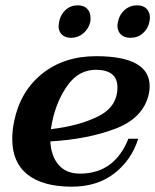

<svg xmlns="http://www.w3.org/2000/svg" viewBox="-20 -691 583 721"><path d="M200 -593Q200 -597 202 -609Q207 -636 226 -653.5Q245 -671 272 -671Q295 -671 307.5 -658Q320 -645 320 -623Q320 -614 319 -609Q313 -583 293 -566Q273 -549 247 -549Q225 -549 212.5 -561Q200 -573 200 -593ZM421 -595Q421 -599 423 -609Q428 -636 448 -653.5Q468 -671 495 -671Q518 -671 530.5 -658Q543 -645 543 -624Q543 -619 541 -609Q536 -583 516.5 -566Q497 -549 470 -549Q447 -549 434 -561.5Q421 -574 421 -595ZM542 -367Q542 -354 539 -339Q519 -248 414 -208Q309 -168 169 -160Q172 -104 200.5 -71.5Q229 -39 280 -39Q410 -39 462 -170H499Q474 -90 409.5 -40Q345 10 250 10Q141 10 83.5 -35.5Q26 -81 26 -169Q26 -201 33 -235Q56 -348 138 -414Q220 -480 341 -480Q542 -480 542 -367ZM421 -363Q421 -428 341 -429Q276 -429 234.5 -371.5Q193 -314 176 -234Q172 -213 171 -206Q276 -218 348.5 -254Q421 -290 421 -363Z"/></svg>

Font: Taviraj SemiBold
Style: Italic
Weight: 600
Italic angle: -12°
Designer: Katatrad Team
Foundry: CadsonDemak
Version: Version 1.001